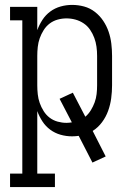

<svg xmlns="http://www.w3.org/2000/svg" viewBox="-20 -548 540 783"><path d="M21 215V160H71V-465H21V-520H132V-425Q140 -447 153 -467Q166 -487 185 -501Q204 -515 227 -521.5Q250 -528 274 -528Q299 -528 323 -521.5Q347 -515 367 -499.5Q387 -484 401 -463Q415 -442 423 -418.5Q431 -395 434 -370Q437 -345 437 -320V-200Q437 -174 433.5 -147.5Q430 -121 421 -96Q412 -71 396 -49.5Q380 -28 358 -14L411 90L357 115L301 6Q294 7 287 7.5Q280 8 274 8Q250 8 227 1.5Q204 -5 185 -19Q166 -33 153 -53Q140 -73 132 -95V160H204V215ZM251 -47Q256 -47 261.5 -47.5Q267 -48 273 -49L223 -145L277 -170L328 -72Q341 -83 350.5 -98.5Q360 -114 366 -130.5Q372 -147 374 -164.5Q376 -182 376 -200V-320Q376 -339 373.5 -357.5Q371 -376 364.5 -393.5Q358 -411 347.5 -426.5Q337 -442 321.5 -452.5Q306 -463 288 -468Q270 -473 251 -473Q233 -473 215 -468Q197 -463 182.5 -452Q168 -441 158 -425Q148 -409 142 -392Q136 -375 134 -356.5Q132 -338 132 -320V-200Q132 -182 134 -163.5Q136 -145 142 -128Q148 -111 158 -95Q168 -79 182.5 -68Q197 -57 215 -52Q233 -47 251 -47Z"/></svg>

Font: Iosevka Curly Slab Light
Style: Regular
Weight: 300
Monospace: yes
Designer: Belleve Invis
Foundry: Belleve Invis
Version: Version 22.1.2; ttfautohint (v1.8.4)